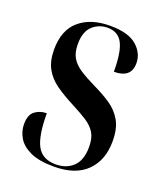

<svg xmlns="http://www.w3.org/2000/svg" viewBox="-109 -620 599 704"><g transform="rotate(20 190.0 -268.0)"><path d="M183 10Q124 10 90 -6Q56 -22 41.5 -47Q27 -72 27 -99Q27 -136 46.5 -150.5Q66 -165 92 -165Q92 -77 113 -38.5Q134 0 186 0Q228 0 254 -25Q280 -50 280 -102Q280 -136 267.5 -156.5Q255 -177 231 -192.5Q207 -208 172 -226Q129 -248 99 -269.5Q69 -291 53 -320.5Q37 -350 37 -394Q37 -470 81.5 -508Q126 -546 201 -546Q272 -546 305 -517.5Q338 -489 338 -449Q338 -392 271 -392Q271 -469 253.5 -502.5Q236 -536 195 -536Q161 -536 136.5 -513.5Q112 -491 112 -443Q112 -410 124 -389.5Q136 -369 160.5 -353Q185 -337 222 -319Q260 -301 289.5 -281Q319 -261 336.5 -230.5Q354 -200 354 -151Q354 -77 310.5 -33.5Q267 10 183 10Z"/></g></svg>

Font: Noto Serif Display ExtraCondensed SemiBold
Style: Regular
Weight: 600
Width: 2
Designer: Monotype Design Team
Foundry: Monotype Imaging Inc.
Version: Version 2.009